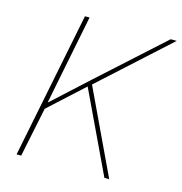

<svg xmlns="http://www.w3.org/2000/svg" viewBox="-104 -793 841 887"><g transform="rotate(15 316.5 -349.0)"><path d="M474 0 290 -388 125 -237 76 0H54L194 -698H216L164 -437L131 -271H134L300 -423L604 -698H633L307 -402L497 0Z"/></g></svg>

Font: IBM Plex Sans Thin
Style: Italic
Weight: 250
Italic angle: -11.31°
Designer: Mike Abbink, Paul van der Laan, Pieter van Rosmalen
Foundry: Bold Monday
Version: Version 3.201